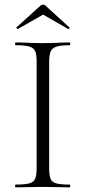

<svg xmlns="http://www.w3.org/2000/svg" viewBox="-20 -808 370 828"><path d="M192 -81Q192 -52 198 -37Q204 -22 223.5 -17Q243 -12 281 -12Q283 -12 283 -6Q283 0 281 0Q257 0 228 -1Q199 -2 164 -2Q131 -2 101.5 -1Q72 0 48 0Q45 0 45 -6Q45 -12 48 -12Q86 -12 105.5 -17Q125 -22 131.5 -37Q138 -52 138 -81V-544Q138 -573 131.5 -587.5Q125 -602 105.5 -607.5Q86 -613 48 -613Q45 -613 45 -619Q45 -625 48 -625Q72 -625 101.5 -623.5Q131 -622 164 -622Q199 -622 228.5 -623.5Q258 -625 281 -625Q283 -625 283 -619Q283 -613 281 -613Q243 -613 224 -607Q205 -601 198.5 -586Q192 -571 192 -542ZM51 -690 154 -783Q159 -788 166 -788Q173 -788 177 -783L279 -690Q282 -689 279 -685.5Q276 -682 274 -683L166 -745L57 -683Q56 -682 52.5 -685.5Q49 -689 51 -690Z"/></svg>

Font: Cormorant Light
Style: Regular
Weight: 300
Designer: Christian Thalmann (Catharsis Fonts)
Foundry: Catharsis Fonts
Version: Version 4.000